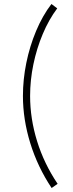

<svg xmlns="http://www.w3.org/2000/svg" viewBox="-20 -793 364 963"><path d="M239 150Q169 45 132 -74.5Q95 -194 95 -312Q95 -394 112 -477.5Q129 -561 161 -637.5Q193 -714 238 -773L267 -751Q225 -695 194.5 -622.5Q164 -550 147.5 -470.5Q131 -391 131 -312Q131 -198 166 -85Q201 28 269 129Z"/></svg>

Font: Zen Kaku Gothic Antique Light
Style: Regular
Weight: 300
Designer: Yoshimichi Ohira
Foundry: Positype
Version: Version 1.001